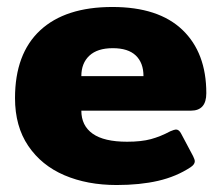

<svg xmlns="http://www.w3.org/2000/svg" viewBox="-20 -515 634 550"><path d="M23 -234Q23 -361 95 -428Q167 -495 302 -495Q434 -495 502.5 -429.5Q571 -364 571 -248Q571 -198 527 -198H213Q213 -155 245.5 -132Q278 -109 344 -109Q385 -109 412.5 -116.5Q440 -124 468 -139Q480 -144 484 -144Q493 -144 499 -132L533 -68Q538 -58 538 -53Q538 -44 526 -36Q485 -9 433 3Q381 15 314 15Q230 15 164.5 -13Q99 -41 61 -97Q23 -153 23 -234ZM391 -297Q391 -335 369 -356Q347 -377 303 -377Q259 -377 236 -355.5Q213 -334 213 -297Z"/></svg>

Font: Mitr SemiBold
Style: Regular
Weight: 600
Designer: Thanarat Vachiruckul
Foundry: Cadson Demak
Version: Version 1.003